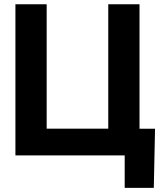

<svg xmlns="http://www.w3.org/2000/svg" viewBox="-20 -748 792 924"><path d="M651.4 0H54.2V-727.5H204.6V-128.9H501V-727.5H651.4ZM580.1 156.2V0H538.1V-128.4H726.1L720.2 156.2Z"/></svg>

Font: Inter Display
Style: Bold
Weight: 700
Designer: Rasmus Andersson
Foundry: rsms
Version: Version 4.001;git-9221beed3